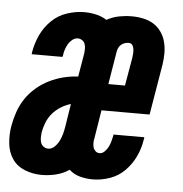

<svg xmlns="http://www.w3.org/2000/svg" viewBox="-56 -581 601 632"><g transform="rotate(5 244.0 -265.0)"><path d="M104 8Q75 8 48.5 -2.5Q22 -13 7 -35Q-8 -57 -11 -86Q-14 -115 -9 -144Q-5 -167 3 -190.5Q11 -214 25 -235Q39 -256 59 -273Q79 -290 101.5 -301Q124 -312 148 -318Q172 -324 196 -325L209 -402Q210 -410 210 -418.5Q210 -427 207.5 -434Q205 -441 198.5 -445.5Q192 -450 184 -450Q174 -450 165.5 -443Q157 -436 152 -427Q147 -418 144 -408.5Q141 -399 140 -389Q139 -388 139 -387Q139 -386 139 -385H37Q37 -387 37.5 -389Q38 -391 38 -393Q43 -422 55.5 -449Q68 -476 90 -497.5Q112 -519 141 -528.5Q170 -538 198 -538Q218 -538 237.5 -533.5Q257 -529 272 -519Q292 -530 313 -534Q334 -538 355 -538Q374 -538 393 -534Q412 -530 427 -520.5Q442 -511 452.5 -496Q463 -481 467.5 -463Q472 -445 472 -426Q472 -407 469 -388L441 -221H282L267 -128Q265 -120 265 -112Q265 -104 267 -97Q269 -90 274.5 -85Q280 -80 288 -80Q297 -80 304.5 -87.5Q312 -95 316.5 -104Q321 -113 323.5 -122.5Q326 -132 328 -141Q328 -142 328 -143Q328 -144 328 -145H430Q430 -143 430 -141Q430 -139 429 -137Q425 -109 412.5 -82Q400 -55 379 -33.5Q358 -12 329.5 -2Q301 8 273 8Q251 8 230.5 2.5Q210 -3 195 -17Q174 -3 150.5 2.5Q127 8 104 8ZM297 -309H352L368 -402Q369 -409 369.5 -416.5Q370 -424 369 -431.5Q368 -439 364 -444.5Q360 -450 352 -450Q346 -450 339.5 -448Q333 -446 327.5 -441.5Q322 -437 319 -430.5Q316 -424 315 -418ZM118 -80Q130 -80 139.5 -89.5Q149 -99 154.5 -110.5Q160 -122 163 -133.5Q166 -145 168 -157L180 -233Q163 -228 147.5 -218.5Q132 -209 120 -195Q108 -181 101.5 -164.5Q95 -148 92 -131Q91 -122 91 -113.5Q91 -105 93.5 -97.5Q96 -90 103 -85Q110 -80 118 -80Z"/></g></svg>

Font: Iosevka Curly Oblique
Style: Bold
Weight: 700
Italic angle: -9°
Monospace: yes
Designer: Belleve Invis
Foundry: Belleve Invis
Version: Version 11.1.0; ttfautohint (v1.8.3)